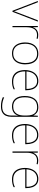

<svg xmlns="http://www.w3.org/2000/svg" viewBox="1570 -2148 818 3998"><g transform="rotate(90 1979.0 -149.0)"><path d="M204 0 0 -528H27L177 -138Q190 -106 198 -83.5Q206 -61 214 -36H216Q225 -61 232.5 -83.5Q240 -106 253 -138L403 -528H430L226 0Z M708 -536Q732 -536 751.5 -533Q771 -530 789 -525L783 -501Q764 -506 747.5 -508.5Q731 -511 708 -511Q625 -511 586 -453Q547 -395 547 -297V0H521V-528H545L547 -427H549Q563 -473 603.5 -504.5Q644 -536 708 -536Z M1320 -264Q1320 -187 1295.5 -124.5Q1271 -62 1220.5 -26Q1170 10 1091 10Q1015 10 964.5 -26Q914 -62 889 -124Q864 -186 864 -264Q864 -390 925.5 -464Q987 -538 1097 -538Q1177 -538 1226 -501.5Q1275 -465 1297.5 -403Q1320 -341 1320 -264ZM891 -264Q891 -191 913 -134.5Q935 -78 979.5 -46.5Q1024 -15 1091 -15Q1161 -15 1205.5 -47Q1250 -79 1271.5 -135.5Q1293 -192 1293 -264Q1293 -333 1273.5 -389.5Q1254 -446 1211 -479.5Q1168 -513 1097 -513Q998 -513 944.5 -447Q891 -381 891 -264Z M1667 -538Q1735 -538 1777 -505Q1819 -472 1839 -416.5Q1859 -361 1859 -291V-266H1466Q1465 -145 1519 -80Q1573 -15 1676 -15Q1724 -15 1758.5 -22Q1793 -29 1839 -50V-23Q1801 -6 1762.5 2Q1724 10 1676 10Q1593 10 1540.5 -25Q1488 -60 1463.5 -121Q1439 -182 1439 -259Q1439 -334 1464 -397.5Q1489 -461 1539.5 -499.5Q1590 -538 1667 -538ZM1667 -513Q1583 -513 1529.5 -456.5Q1476 -400 1467 -291H1832Q1833 -390 1792 -451.5Q1751 -513 1667 -513Z M2210 -538Q2283 -538 2322.5 -509.5Q2362 -481 2383 -437H2385L2390 -528H2412V25Q2412 88 2390.5 136.5Q2369 185 2321 212.5Q2273 240 2193 240Q2132 240 2087.5 229Q2043 218 2007 203V173Q2043 190 2090 202.5Q2137 215 2193 215Q2299 215 2342.5 163Q2386 111 2386 25V-17Q2386 -46 2386.5 -67Q2387 -88 2388 -117H2386Q2368 -55 2319 -22.5Q2270 10 2196 10Q2094 10 2036.5 -57.5Q1979 -125 1979 -256Q1979 -387 2037 -462.5Q2095 -538 2210 -538ZM2210 -513Q2105 -513 2055.5 -445Q2006 -377 2006 -256Q2006 -138 2055.5 -76.5Q2105 -15 2196 -15Q2255 -15 2292 -35.5Q2329 -56 2349.5 -89.5Q2370 -123 2378 -164Q2386 -205 2386 -246V-294Q2386 -357 2370 -406.5Q2354 -456 2316 -484.5Q2278 -513 2210 -513Z M2790 -538Q2858 -538 2900 -505Q2942 -472 2962 -416.5Q2982 -361 2982 -291V-266H2589Q2588 -145 2642 -80Q2696 -15 2799 -15Q2847 -15 2881.5 -22Q2916 -29 2962 -50V-23Q2924 -6 2885.5 2Q2847 10 2799 10Q2716 10 2663.5 -25Q2611 -60 2586.5 -121Q2562 -182 2562 -259Q2562 -334 2587 -397.5Q2612 -461 2662.5 -499.5Q2713 -538 2790 -538ZM2790 -513Q2706 -513 2652.5 -456.5Q2599 -400 2590 -291H2955Q2956 -390 2915 -451.5Q2874 -513 2790 -513Z M3321 -536Q3345 -536 3364.5 -533Q3384 -530 3402 -525L3396 -501Q3377 -506 3360.5 -508.5Q3344 -511 3321 -511Q3238 -511 3199 -453Q3160 -395 3160 -297V0H3134V-528H3158L3160 -427H3162Q3176 -473 3216.5 -504.5Q3257 -536 3321 -536Z M3705 -538Q3773 -538 3815 -505Q3857 -472 3877 -416.5Q3897 -361 3897 -291V-266H3504Q3503 -145 3557 -80Q3611 -15 3714 -15Q3762 -15 3796.5 -22Q3831 -29 3877 -50V-23Q3839 -6 3800.5 2Q3762 10 3714 10Q3631 10 3578.5 -25Q3526 -60 3501.5 -121Q3477 -182 3477 -259Q3477 -334 3502 -397.5Q3527 -461 3577.5 -499.5Q3628 -538 3705 -538ZM3705 -513Q3621 -513 3567.5 -456.5Q3514 -400 3505 -291H3870Q3871 -390 3830 -451.5Q3789 -513 3705 -513Z"/></g></svg>

Font: Noto Sans Cherokee Thin
Style: Regular
Weight: 100
Designer: Monotype Design Team
Foundry: Monotype Imaging Inc.
Version: Version 2.001; ttfautohint (v1.8.4.7-5d5b)